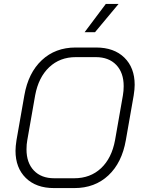

<svg xmlns="http://www.w3.org/2000/svg" viewBox="-20 -950 729 978"><path d="M59 -182Q59 -204 64 -236L104 -464Q124 -579 193 -643.5Q262 -708 365 -708H469Q561 -708 613.5 -656.5Q666 -605 666 -518Q666 -496 661 -464L621 -236Q601 -121 532 -56.5Q463 8 359 8H255Q164 8 111.5 -43.5Q59 -95 59 -182ZM358 -42Q440 -42 494.5 -93Q549 -144 566 -236L606 -464Q610 -487 610 -511Q610 -580 572 -619.5Q534 -659 468 -659H366Q285 -659 230.5 -607.5Q176 -556 159 -464L119 -236Q115 -215 115 -189Q115 -121 152.5 -81.5Q190 -42 256 -42ZM519 -930H584L464 -786H411Z"/></svg>

Font: Bai Jamjuree Light
Style: Italic
Weight: 300
Italic angle: -10°
Version: Version 1.000; ttfautohint (v1.6)